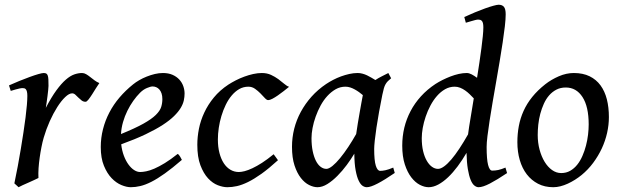

<svg xmlns="http://www.w3.org/2000/svg" viewBox="-20 -762 2587 802"><path d="M395 -415Q389.2 -407.2 381.1 -394Q373 -380.9 365 -368.2Q356.9 -355.5 349.6 -346.2Q342.3 -336.9 337.4 -336.9Q328.1 -336.9 321 -342.3Q314 -347.7 307.4 -354.2Q300.8 -360.8 294.7 -366.5Q288.6 -372.1 281.2 -372.1Q268.6 -372.1 252.2 -356.4Q235.8 -340.8 219.2 -314.7Q202.6 -288.6 187.7 -255.4Q172.9 -222.2 162.6 -187Q157.2 -168.5 153.1 -147.2Q148.9 -126 145.8 -103.8Q142.6 -81.5 141.1 -59.8Q139.6 -38.1 140.6 -18.6Q133.8 -15.1 122.3 -9.8Q110.8 -4.4 98.4 1Q85.9 6.3 74.7 11.5Q63.5 16.6 57.6 20L40 3.9Q47.4 -30.8 54.2 -67.4Q61 -104 66.9 -139.6Q72.8 -175.3 77.9 -208.7Q83 -242.2 86.7 -271.2Q90.3 -300.3 92.3 -323.5Q94.2 -346.7 94.2 -361.3Q94.2 -372.6 92.5 -379.2Q90.8 -385.7 88.1 -388.9Q85.4 -392.1 81.8 -393.1Q78.1 -394 74.2 -394Q69.3 -394 61.3 -392.3Q53.2 -390.6 44.9 -388.2Q35.6 -385.7 24.9 -382.3L17.6 -405.3Q38.1 -414.6 60.8 -423.8Q83.5 -433.1 103.8 -440.4Q124 -447.8 139.9 -452.4Q155.8 -457 162.6 -457Q169.4 -457 173.3 -454.8Q177.2 -452.6 179.4 -446.5Q181.6 -440.4 182.1 -429.9Q182.6 -419.4 182.6 -403.3Q182.6 -397.9 181.4 -386.5Q180.2 -375 178.5 -361.3Q176.8 -347.7 174.8 -334.2Q172.9 -320.8 171.4 -311.5Q194.8 -356.4 215.6 -384.8Q236.3 -413.1 254.9 -429.2Q273.4 -445.3 290.3 -451.2Q307.1 -457 322.8 -457Q331.5 -457 339.8 -452.1Q348.1 -447.3 356.7 -440.4Q365.2 -433.6 374.8 -426.5Q384.3 -419.4 395 -415Z M751 -371.1Q751 -357.4 747.8 -342.5Q744.6 -327.6 734.9 -311.3Q725.1 -294.9 707 -277.1Q689 -259.3 659.7 -240.2Q630.4 -221.2 587.9 -200.9Q545.4 -180.7 486.3 -159.2Q489.3 -133.3 497.3 -111.8Q505.4 -90.3 516.4 -75.2Q527.3 -60.1 540 -51.8Q552.7 -43.5 565.4 -43.5Q575.7 -43.5 590.6 -46.4Q605.5 -49.3 624.8 -57.6Q644 -65.9 668.5 -80.8Q692.9 -95.7 722.2 -119.1Q725.1 -117.7 727.8 -114.3Q730.5 -110.8 732.9 -106.9Q735.4 -103 736.8 -99.6L739.7 -94.2Q699.7 -59.6 668.5 -37.4Q637.2 -15.1 612.1 -2.4Q586.9 10.3 566.2 15.1Q545.4 20 526.4 20Q508.8 20 487.1 11Q465.3 2 446.3 -17.8Q427.2 -37.6 414.1 -69.6Q400.9 -101.6 400.9 -147.9Q400.9 -186 410.2 -222.4Q419.4 -258.8 436.8 -292Q454.1 -325.2 479.2 -354.7Q504.4 -384.3 536.1 -409.7Q546.9 -418.5 561.5 -427Q576.2 -435.5 592.8 -442.1Q609.4 -448.7 626.7 -452.9Q644 -457 660.6 -457Q683.6 -457 700.7 -449.5Q717.8 -441.9 729 -429.7Q740.2 -417.5 745.6 -402.1Q751 -386.7 751 -371.1ZM564.9 -374.5Q550.3 -359.9 536.6 -340.6Q522.9 -321.3 512 -299.1Q501 -276.9 493.9 -252.2Q486.8 -227.5 485.4 -202.1Q544.4 -226.1 578.9 -245.4Q613.3 -264.6 630.9 -282Q648.4 -299.3 653.3 -315.2Q658.2 -331.1 658.2 -348.1Q658.2 -361.8 654.8 -371.8Q651.4 -381.8 645.5 -388.4Q639.6 -395 632.3 -397.9Q625 -400.9 617.2 -400.9Q609.4 -400.9 594 -394.5Q578.6 -388.2 564.9 -374.5Z M1187.5 -399.4Q1177.2 -391.1 1164.8 -381.3Q1152.3 -371.6 1140.4 -363.3Q1128.4 -355 1117.7 -349.4Q1106.9 -343.8 1100.1 -343.8Q1094.2 -343.8 1086.2 -352.5Q1078.1 -361.3 1067.9 -371.8Q1057.6 -382.3 1045.2 -391.1Q1032.7 -399.9 1017.6 -399.9Q996.6 -399.9 979.2 -389.9Q961.9 -379.9 947.8 -363Q933.6 -346.2 922.9 -324Q912.1 -301.8 904.8 -277.3Q897.5 -252.9 893.8 -227.8Q890.1 -202.6 890.1 -179.7Q890.1 -147.9 896.7 -122.8Q903.3 -97.7 914.8 -80.1Q926.3 -62.5 942.4 -53Q958.5 -43.5 977.5 -43.5Q987.8 -43.5 1002 -47.1Q1016.1 -50.8 1034.4 -59.3Q1052.7 -67.9 1074.7 -82Q1096.7 -96.2 1123 -117.7Q1127 -112.3 1132.8 -104.5Q1138.7 -96.7 1141.1 -92.8Q1103 -58.1 1072.3 -36.1Q1041.5 -14.2 1016.1 -1.7Q990.7 10.7 969.7 15.4Q948.7 20 929.7 20Q911.6 20 889.9 11.7Q868.2 3.4 849.1 -17.1Q830.1 -37.6 817.1 -71.8Q804.2 -106 804.2 -157.2Q804.2 -189.9 811 -224.4Q817.9 -258.8 833.3 -291.7Q848.6 -324.7 873.3 -354.7Q897.9 -384.8 934.1 -408.7Q947.8 -417.5 964.8 -426.3Q981.9 -435.1 1000.5 -441.9Q1019 -448.7 1037.8 -452.9Q1056.6 -457 1073.7 -457Q1095.2 -457 1112.1 -449.2Q1128.9 -441.4 1142.6 -431.4Q1156.2 -421.4 1167.2 -411.9Q1178.2 -402.3 1187.5 -399.4Z M1467.8 -202.1Q1470.7 -223.1 1474.6 -246.6Q1478.5 -270 1482.4 -292.2Q1486.3 -314.5 1489.7 -333.3Q1493.2 -352.1 1495.6 -364.7Q1488.3 -371.1 1479.7 -377.2Q1471.2 -383.3 1461.9 -388.4Q1452.6 -393.6 1442.9 -396.7Q1433.1 -399.9 1422.9 -399.9Q1400.9 -399.9 1382.1 -389.2Q1363.3 -378.4 1347.4 -361.1Q1331.5 -343.8 1319.3 -321.3Q1307.1 -298.8 1298.6 -274.9Q1290 -251 1285.6 -227.5Q1281.2 -204.1 1281.2 -185.1Q1281.2 -154.8 1286.1 -131.1Q1291 -107.4 1299.3 -90.8Q1307.6 -74.2 1319.1 -65.4Q1330.6 -56.6 1343.3 -56.6Q1353.5 -56.6 1368.7 -68.8Q1383.8 -81.1 1400.6 -101.6Q1417.5 -122.1 1434.8 -148.2Q1452.1 -174.3 1467.8 -202.1ZM1628.9 -39.6Q1586.9 -10.7 1557.4 4.6Q1527.8 20 1512.2 20Q1503.4 20 1494.6 14.2Q1485.8 8.3 1478.3 -7.3Q1470.7 -22.9 1465.6 -50.3Q1460.4 -77.6 1460 -120.1Q1446.8 -97.7 1428.5 -73Q1410.2 -48.3 1389.6 -27.6Q1369.1 -6.8 1347.7 6.6Q1326.2 20 1306.2 20Q1289.6 20 1271 10.7Q1252.4 1.5 1236.6 -18.8Q1220.7 -39.1 1210.2 -71Q1199.7 -103 1199.7 -148.9Q1199.7 -187.5 1209 -224.4Q1218.3 -261.2 1236.6 -294.9Q1254.9 -328.6 1281.2 -358.2Q1307.6 -387.7 1342.3 -411.1Q1355.5 -419.9 1371.3 -428.2Q1387.2 -436.5 1404.5 -442.9Q1421.9 -449.2 1439.5 -453.1Q1457 -457 1474.1 -457Q1484.4 -457 1494.1 -454.3Q1503.9 -451.7 1513.2 -447.3Q1522.5 -442.9 1531.2 -437.7Q1540 -432.6 1547.9 -427.7Q1560.5 -436 1574.7 -443.1Q1588.9 -450.2 1602.1 -457L1613.8 -435.1Q1605.5 -428.2 1600.1 -422.9Q1594.7 -417.5 1590.6 -410.4Q1586.4 -403.3 1583.5 -393.1Q1580.6 -382.8 1577.1 -366.2Q1569.8 -331.1 1563.5 -295.4Q1557.1 -259.8 1552.5 -229Q1547.9 -198.2 1545.4 -174.6Q1543 -150.9 1543 -140.1Q1543 -91.3 1549.8 -69.8Q1556.6 -48.3 1567.9 -48.3Q1577.6 -48.3 1590.3 -51Q1603 -53.7 1622.6 -62Z M1935.1 -200.7Q1939 -231 1945.6 -269.5Q1952.1 -308.1 1959 -351.1Q1950.7 -359.9 1941.9 -368.4Q1933.1 -377 1923.1 -384Q1913.1 -391.1 1902.1 -395.5Q1891.1 -399.9 1879.4 -399.9Q1857.9 -399.9 1839.4 -389.4Q1820.8 -378.9 1805.4 -361.3Q1790 -343.8 1778.1 -321.3Q1766.1 -298.8 1758.1 -274.9Q1750 -251 1745.8 -227.5Q1741.7 -204.1 1741.7 -185.1Q1741.7 -154.8 1747.3 -131.1Q1752.9 -107.4 1762.5 -90.8Q1772 -74.2 1784.2 -65.4Q1796.4 -56.6 1809.6 -56.6Q1820.8 -56.6 1835 -66.9Q1849.1 -77.1 1865.2 -95.9Q1881.3 -114.7 1898.9 -141.4Q1916.5 -168 1935.1 -200.7ZM2098.1 -39.1Q2056.6 -11.2 2026.6 4.4Q1996.6 20 1979 20Q1970.2 20 1961.4 12.9Q1952.6 5.9 1945.8 -11Q1939 -27.8 1934.3 -55.2Q1929.7 -82.5 1928.7 -123.5Q1911.1 -93.3 1891.6 -67.1Q1872.1 -41 1851.8 -21.7Q1831.5 -2.4 1810.8 8.8Q1790 20 1770.5 20Q1752.9 20 1733.6 10Q1714.4 0 1698 -21.2Q1681.6 -42.5 1670.9 -75.4Q1660.2 -108.4 1660.2 -153.8Q1660.2 -192.4 1668.9 -228.8Q1677.7 -265.1 1695.1 -298.1Q1712.4 -331.1 1738.3 -359.6Q1764.2 -388.2 1798.8 -411.1Q1812.5 -419.9 1828.6 -428Q1844.7 -436 1861.8 -442.6Q1878.9 -449.2 1896.2 -453.1Q1913.6 -457 1929.7 -457Q1939.5 -457 1950.4 -451.2Q1961.4 -445.3 1972.7 -437Q1978 -470.2 1982.7 -502Q1987.3 -533.7 1991 -561.3Q1994.6 -588.9 1996.8 -611.1Q1999 -633.3 1999 -647.5Q1999 -658.7 1997.3 -665.3Q1995.6 -671.9 1992.4 -675Q1989.3 -678.2 1985.4 -679.2Q1981.4 -680.2 1977.1 -680.2Q1972.7 -680.2 1964.1 -678Q1955.6 -675.8 1947.3 -673.3Q1937.5 -670.4 1925.8 -667L1919.4 -690.9Q1941.4 -701.2 1963.9 -710.4Q1986.3 -719.7 2006.1 -726.8Q2025.9 -733.9 2041 -738Q2056.2 -742.2 2063 -742.2Q2077.6 -742.2 2085 -733.4Q2092.3 -724.6 2092.3 -702.1Q2092.3 -683.1 2088.9 -652.8Q2085.4 -622.6 2079.8 -585.2Q2074.2 -547.9 2067.1 -505.6Q2060.1 -463.4 2052.5 -420.4Q2044.9 -377.4 2037.8 -335.7Q2030.8 -293.9 2025.1 -257.8Q2019.5 -221.7 2016.1 -193.4Q2012.7 -165 2012.7 -148.4Q2012.7 -96.7 2018.8 -73Q2024.9 -49.3 2036.1 -49.3Q2048.8 -49.3 2061.5 -52Q2074.2 -54.7 2091.3 -62Z M2439 -242.2Q2439 -316.9 2413.1 -356.7Q2387.2 -396.5 2343.3 -396.5Q2321.3 -396.5 2304 -387.5Q2286.6 -378.4 2273.7 -363.5Q2260.7 -348.6 2251.7 -328.6Q2242.7 -308.6 2236.8 -286.6Q2231 -264.6 2228.5 -241.7Q2226.1 -218.8 2226.1 -198.2Q2226.1 -165.5 2233.9 -136.7Q2241.7 -107.9 2254.9 -86.2Q2268.1 -64.5 2285.9 -51.8Q2303.7 -39.1 2324.2 -39.1Q2345.2 -39.1 2361.8 -48.6Q2378.4 -58.1 2391.1 -74Q2403.8 -89.8 2412.8 -110.6Q2421.9 -131.3 2427.7 -153.8Q2433.6 -176.3 2436.3 -199.2Q2439 -222.2 2439 -242.2ZM2523.4 -272.9Q2523.4 -240.2 2515.9 -206.8Q2508.3 -173.3 2493.7 -141.8Q2479 -110.4 2457.8 -81.8Q2436.5 -53.2 2409.2 -30.8Q2396.5 -20.5 2381.8 -11.2Q2367.2 -2 2351.8 5.1Q2336.4 12.2 2321 16.1Q2305.7 20 2291 20Q2255.4 20 2227.5 5.6Q2199.7 -8.8 2180.4 -33.9Q2161.1 -59.1 2151.1 -93.5Q2141.1 -127.9 2141.1 -168Q2141.1 -203.1 2147.2 -235.6Q2153.3 -268.1 2167 -298.6Q2180.7 -329.1 2203.1 -356.9Q2225.6 -384.8 2257.8 -410.2Q2282.7 -429.7 2314.2 -443.4Q2345.7 -457 2377 -457Q2415 -457 2442.9 -443.4Q2470.7 -429.7 2488.5 -405.3Q2506.3 -380.9 2514.9 -347.2Q2523.4 -313.5 2523.4 -272.9Z"/></svg>

Font: Gentium Book Basic
Style: Italic
Weight: 400
Italic angle: -8°
Designer: J. Victor Gaultney and Annie Olsen
Foundry: SIL International
Version: Version 1.102; 2013; Maintenance release